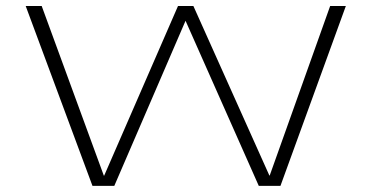

<svg xmlns="http://www.w3.org/2000/svg" viewBox="-20 -604 1226 624"><path d="M280.5 0H351.5L583 -536.5L821 0H891.5L1104 -584.5H1053L856.5 -33.5H855.5L608.5 -584.5H558.5L318.5 -33H317.5L115.5 -584.5H63.5Z"/></svg>

Font: Anybody ExtraExpanded ExtraLight
Style: Regular
Weight: 250
Width: 8
Version: Version 1.113;gftools[0.9.25]